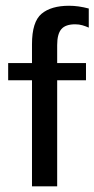

<svg xmlns="http://www.w3.org/2000/svg" viewBox="-20 -657 333 677"><path d="M293 -559.6V-627Q274.4 -631.8 257.3 -634.3Q240.2 -636.7 223.6 -636.7Q160.2 -636.7 126.5 -608.4Q92.8 -580.1 92.8 -501V-434.6H8.8V-374H92.8V0H181.6V-374H283.2V-434.6H181.6V-498Q181.6 -537.1 196.3 -554.2Q210.9 -571.3 245.1 -571.3Q258.8 -571.3 270.5 -567.9Q282.2 -564.5 293 -559.6Z"/></svg>

Font: Namkio Khamti Book
Style: Regular
Weight: 500
Designer: Debbi Hosken
Foundry: SIL International
Version: Version 3.917